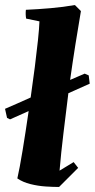

<svg xmlns="http://www.w3.org/2000/svg" viewBox="-38 -732 377 764"><path d="M197 12Q173 12 143 10Q113 8 83 0.5Q53 -7 31 -22Q40 -61 52 -134Q64 -207 76 -290L2 -257L-10 -263L-18 -299Q7 -310 32.5 -321Q58 -332 84 -344Q93 -406 100.5 -465Q108 -524 113 -571.5Q118 -619 119 -647L66 -658Q63 -675 65 -693Q112 -695 163.5 -699.5Q215 -704 260 -712L284 -688Q273 -624 262 -554.5Q251 -485 241 -414Q256 -420 270 -426.5Q284 -433 299 -439L315 -432L319 -399L234 -361Q224 -280 214.5 -202Q205 -124 199 -53L255 -87L273 -64Z"/></svg>

Font: Labrada ExtraBold
Style: Italic
Weight: 800
Italic angle: -7°
Designer: Mercedes Jáuregui
Foundry: Omnibus-Type Team
Version: Version 1.000; ttfautohint (v1.8.4.7-5d5b)